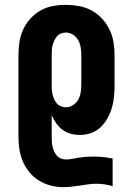

<svg xmlns="http://www.w3.org/2000/svg" viewBox="-20 -548 540 791"><path d="M242 223Q215 223 189.5 216.5Q164 210 141.5 196.5Q119 183 102 162.5Q85 142 74.5 118Q64 94 60 67.5Q56 41 56 15V-320Q56 -347 60 -374Q64 -401 75 -425.5Q86 -450 104.5 -470.5Q123 -491 146.5 -504.5Q170 -518 197 -523Q224 -528 251 -528Q278 -528 305.5 -523Q333 -518 357 -505Q381 -492 400 -471.5Q419 -451 431 -426.5Q443 -402 447.5 -374.5Q452 -347 452 -320V-200Q452 -176 450 -152.5Q448 -129 441.5 -106Q435 -83 423.5 -62Q412 -41 395 -24.5Q378 -8 355.5 0Q333 8 309 8Q290 8 271.5 3Q253 -2 237.5 -13.5Q222 -25 211 -41Q200 -57 193 -74V15Q193 25 193.5 35.5Q194 46 196.5 56.5Q199 67 203.5 76.5Q208 86 215 94Q222 102 232 105.5Q242 109 252 109Q266 109 280 106Q294 103 308 101Q322 99 336.5 98Q351 97 365 97Q385 97 404.5 99Q424 101 444 105V219Q428 214 411 211.5Q394 209 377 209Q360 209 343 211.5Q326 214 309 216.5Q292 219 275.5 221Q259 223 242 223ZM251 -106Q267 -106 281 -115Q295 -124 302.5 -138Q310 -152 312.5 -168Q315 -184 315 -200V-320Q315 -336 312.5 -352Q310 -368 302.5 -382Q295 -396 281 -405Q267 -414 251 -414Q241 -414 231 -410Q221 -406 214.5 -398Q208 -390 203.5 -380.5Q199 -371 196.5 -361Q194 -351 193.5 -340.5Q193 -330 193 -320V-200Q193 -190 193.5 -179.5Q194 -169 196.5 -159Q199 -149 203 -139.5Q207 -130 214 -122Q221 -114 231 -110Q241 -106 251 -106Z"/></svg>

Font: Iosevka SS18 Heavy
Style: Regular
Weight: 900
Monospace: yes
Designer: Belleve Invis
Foundry: Belleve Invis
Version: Version 25.1.1; ttfautohint (v1.8.4)